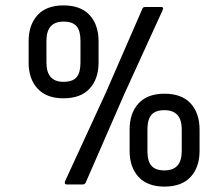

<svg xmlns="http://www.w3.org/2000/svg" viewBox="-20 -683 805 711"><path d="M215 -319Q152 -319 119 -355Q86 -391 86 -451V-530Q86 -591 119 -627Q152 -663 215 -663Q279 -663 312 -627Q345 -591 345 -530V-451Q345 -391 312 -355Q279 -319 215 -319ZM227 0Q217 0 221 -12L372 -340L507 -650Q509 -657 517 -657H577Q588 -657 582 -645L440 -334L297 -6Q293 0 287 0ZM215 -380Q249 -380 263.5 -397Q278 -414 278 -451V-532Q278 -569 263.5 -586Q249 -603 215 -603Q152 -603 152 -532V-451Q152 -380 215 -380ZM589 8Q526 8 493 -28Q460 -64 460 -124V-203Q460 -264 493 -300Q526 -336 589 -336Q653 -336 686 -300Q719 -264 719 -203V-124Q719 -64 686 -28Q653 8 589 8ZM589 -52Q653 -52 653 -123V-204Q653 -275 589 -275Q556 -275 541 -258Q526 -241 526 -204V-123Q526 -86 541 -69Q556 -52 589 -52Z"/></svg>

Font: Sofia Sans Condensed Medium
Style: Italic
Weight: 500
Italic angle: -9°
Designer: Botio Nikoltchev, Ani Petrova
Foundry: lettersoup
Version: Version 4.101; ttfautohint (v1.8.4.7-5d5b)